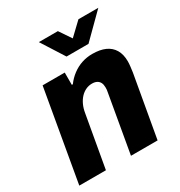

<svg xmlns="http://www.w3.org/2000/svg" viewBox="-171 -843 902 962"><g transform="rotate(-30 280.0 -362.0)"><path d="M9 0 101 -527H229V-456H235Q254 -482 279.5 -501Q305 -520 334 -529.5Q363 -539 394 -539Q439 -539 469 -525.5Q499 -512 515 -485Q531 -458 531 -418Q531 -404 529 -388.5Q527 -373 525 -357L462 0H308L366 -332Q368 -340 368.5 -347Q369 -354 369 -360Q369 -377 363.5 -388Q358 -399 347 -405Q336 -411 319 -411Q300 -411 283 -403Q266 -395 252.5 -380.5Q239 -366 229.5 -345.5Q220 -325 216 -300L163 0ZM537 -724 404 -592H277L193 -724H303L370 -625H318L422 -724Z"/></g></svg>

Font: Archivo SemiCondensed ExtraBold
Style: Italic
Weight: 800
Width: 4
Italic angle: -10°
Designer: Hector Gatti
Foundry: Omnibus-Type
Version: Version 2.001